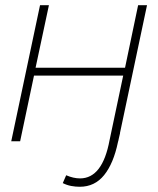

<svg xmlns="http://www.w3.org/2000/svg" viewBox="-20 -540 605 734"><path d="M23 0 133 -520H167L116 -281H458L508 -520H542L432 0H398L451 -251H110L57 0ZM285 174Q269 174 252.5 171Q236 168 220 160L233 130Q261 142 286 142Q372 142 399 -5L405 -31H439L431 3Q414 85 378 129.5Q342 174 285 174Z"/></svg>

Font: Raleway ExtraLight
Style: Italic
Weight: 200
Italic angle: -12°
Designer: Matt McInerney, Pablo Impallari, Rodrigo Fuenzalida
Foundry: Matt McInerney, Pablo Impallari, Rodrigo Fuenzalida
Version: Version 4.026